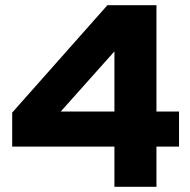

<svg xmlns="http://www.w3.org/2000/svg" viewBox="-20 -720 734 740"><path d="M421 0V-155H27V-286L394 -700H583V-290H670V-155H583V0ZM214 -290H421V-522Z"/></svg>

Font: Red Hat Text VF
Style: Regular
Weight: 300
Designer: Pentagram, MCKL
Foundry: Pentagram, MCKL
Version: Version 1.023